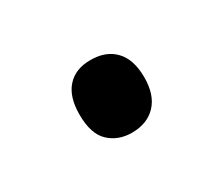

<svg xmlns="http://www.w3.org/2000/svg" viewBox="-43 -504 351 302"><g transform="rotate(-30 133.0 -353.0)"><path d="M74.2 -353Q74.2 -385.3 89.4 -402.1Q104.5 -418.9 131.8 -418.9Q160.2 -418.9 176 -402.1Q191.9 -385.3 191.9 -353Q191.9 -321.3 175.8 -304.2Q159.7 -287.1 131.8 -287.1Q106.9 -287.1 90.6 -302.5Q74.2 -317.9 74.2 -353Z"/></g></svg>

Font: HunimalSansv1.5
Style: Regular
Weight: 400
Foundry: Ascender Corporation
Version: Version 1.10